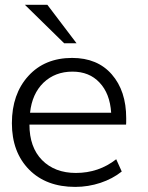

<svg xmlns="http://www.w3.org/2000/svg" viewBox="-20 -749 601 780"><path d="M291 -573.2 172.4 -729.5H81.1L240.7 -573.2ZM102.1 -291C107.4 -342.3 126 -383.3 156.7 -413.1C188 -442.9 227.1 -458 274.4 -458C319.8 -458 356.4 -443.4 384.3 -413.6C412.6 -383.8 428.2 -343.3 431.6 -291ZM285.6 10.3C356 10.3 425.3 -12.7 474.6 -52.2L452.1 -102.1C404.8 -64.9 350.1 -46.4 288.1 -46.4C231 -46.4 185.1 -64 150.9 -98.6C116.7 -133.3 99.6 -181.6 99.6 -242.7H492.2C492.7 -246.1 492.7 -254.9 492.7 -269C492.7 -342.8 473.1 -402.3 434.1 -446.8C395.5 -491.2 341.8 -513.7 272.9 -513.7C199.2 -513.7 139.6 -489.3 95.2 -440.4C50.8 -391.6 28.3 -327.6 28.3 -248.5C28.3 -169.9 51.8 -107.4 98.1 -60.1C144.5 -13.2 207 10.3 285.6 10.3Z"/></svg>

Font: Ride Light
Style: Regular
Weight: 300
Version: Version 3.000